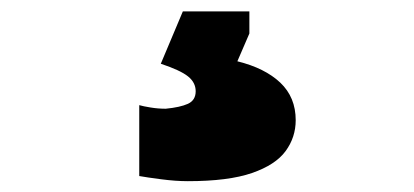

<svg xmlns="http://www.w3.org/2000/svg" viewBox="-20 -60 742 344"><path d="M316.4 264.6Q294.9 264.6 268.8 261.2Q242.7 257.8 229.5 255.4V128.4Q236.3 130.4 249.8 132.6Q263.2 134.8 276.9 134.8Q302.7 132.3 316.7 126Q330.6 119.6 330.6 103.5Q330.6 87.9 316.9 76.9Q303.2 65.9 268.1 54.2L307.6 -39.6H426.8V0L405.3 49.8Q454.6 62 482.2 88.1Q509.8 114.3 509.8 155.3Q509.8 186 491.7 210.7Q473.6 235.4 431.4 250Q389.2 264.6 316.4 264.6Z"/></svg>

Font: Pinar DS1 Black
Style: Regular
Weight: 900
Designer: Amin Abedi
Version: Version 3.000